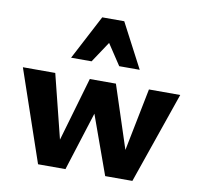

<svg xmlns="http://www.w3.org/2000/svg" viewBox="-79 -793 903 876"><g transform="rotate(10 372.5 -355.5)"><path d="M153 0 8 -424H158L244 -80H218L318 -424H439L552 -79L523 -78L592 -424H737L590 0H464L356 -300H375L280 0ZM440 -505 352 -638 325 -711H427L535 -505ZM217 -505 325 -711H427L401 -639L312 -505Z"/></g></svg>

Font: Ysabeau ExtraBold
Style: Regular
Weight: 800
Designer: Christian Thalmann (Catharsis Fonts)
Version: Version 2.002